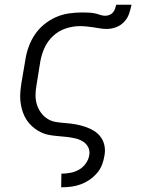

<svg xmlns="http://www.w3.org/2000/svg" viewBox="-20 -581 640 816"><path d="M240 215 241 157H242Q260 157 279 153.5Q298 150 315 140.5Q332 131 344 114.5Q356 98 359 80Q363 61 355 45Q347 29 332 20Q317 11 299.5 7Q282 3 264 1Q246 -1 227.5 -2.5Q209 -4 191 -7Q173 -10 157.5 -17Q142 -24 128 -34.5Q114 -45 103 -58Q92 -71 84.5 -86.5Q77 -102 72.5 -119Q68 -136 66.5 -154Q65 -172 66.5 -190.5Q68 -209 71 -228L88 -328Q92 -355 102 -382.5Q112 -410 128.5 -434.5Q145 -459 168.5 -478Q192 -497 218.5 -508.5Q245 -520 273 -524Q301 -528 329 -528Q341 -528 354 -527.5Q367 -527 379 -525Q391 -523 403 -518.5Q415 -514 428 -514Q436 -514 445 -517.5Q454 -521 460 -528Q466 -535 469 -544Q472 -553 474 -561H539Q535 -542 528.5 -522.5Q522 -503 507 -487.5Q492 -472 472.5 -465Q453 -458 433 -458Q419 -458 404.5 -460.5Q390 -463 376 -465Q362 -467 348 -468.5Q334 -470 320 -470Q290 -470 259.5 -460Q229 -450 205.5 -428Q182 -406 169 -377Q156 -348 151 -318L135 -218Q131 -197 131 -176Q131 -155 137 -136Q143 -117 155 -101Q167 -85 183.5 -75Q200 -65 221 -62Q242 -59 263 -57.5Q284 -56 304.5 -52Q325 -48 344 -41.5Q363 -35 380 -24.5Q397 -14 408.5 2Q420 18 424 38Q428 58 424 80Q421 100 413.5 119.5Q406 139 391.5 155.5Q377 172 359 184Q341 196 321.5 203Q302 210 281.5 212.5Q261 215 241 215Z"/></svg>

Font: Iosevka Etoile Light
Style: Italic
Weight: 300
Italic angle: -9°
Designer: Belleve Invis
Foundry: Belleve Invis
Version: Version 22.1.2; ttfautohint (v1.8.4)